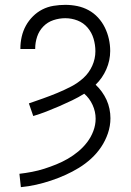

<svg xmlns="http://www.w3.org/2000/svg" viewBox="-20 -548 540 791"><path d="M66 223 60 168Q86 165 112 160Q138 155 163 147Q188 139 212.5 129Q237 119 259.5 106Q282 93 302.5 76Q323 59 339 38Q355 17 364.5 -8Q374 -33 374 -59Q374 -88 361.5 -115.5Q349 -143 327 -162Q303 -147 277 -134.5Q251 -122 224.5 -110.5Q198 -99 171 -88.5Q144 -78 117 -70L99 -122Q128 -132 157.5 -142.5Q187 -153 216 -165Q245 -177 273 -191.5Q301 -206 324 -227Q347 -248 360 -277Q373 -306 373 -337Q373 -363 365.5 -388.5Q358 -414 341 -434Q324 -454 299.5 -463.5Q275 -473 249 -473Q224 -473 200 -465Q176 -457 158.5 -439Q141 -421 133 -397Q125 -373 125 -348V-346H64V-349Q64 -373 69.5 -397Q75 -421 86.5 -442Q98 -463 115.5 -480.5Q133 -498 154.5 -509Q176 -520 200.5 -524Q225 -528 249 -528Q274 -528 298.5 -523Q323 -518 345 -506Q367 -494 384 -475.5Q401 -457 412 -434.5Q423 -412 428.5 -387.5Q434 -363 434 -338Q434 -299 418 -262.5Q402 -226 374 -199Q388 -186 399.5 -170Q411 -154 419 -136.5Q427 -119 431 -99.5Q435 -80 435 -61Q435 -29 424.5 1.5Q414 32 396.5 58Q379 84 355.5 105.5Q332 127 305 143.5Q278 160 249 173Q220 186 190 196Q160 206 129 213Q98 220 66 223Z"/></svg>

Font: Iosevka SS18 Light
Style: Regular
Weight: 300
Monospace: yes
Designer: Belleve Invis
Foundry: Belleve Invis
Version: Version 25.1.1; ttfautohint (v1.8.4)